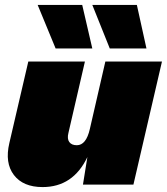

<svg xmlns="http://www.w3.org/2000/svg" viewBox="-20 -750 678 780"><path d="M355 -553H206L133 -730H314ZM575 -553H426L355 -730H536ZM408 -500H638L522 0H317L335 -112Q277 10 153 10Q74 10 36.5 -39Q-1 -88 18 -169L95 -500H325L258 -210Q252 -186 261.5 -173Q271 -160 292 -160Q330 -160 345 -226Z"/></svg>

Font: Elaine Sans Black
Style: Italic
Weight: 900
Italic angle: -13°
Designer: Wei Huang
Foundry: Wei Huang
Version: Version 2.001;December 24, 2019;FontCreator 12.0.0.2547 64-b